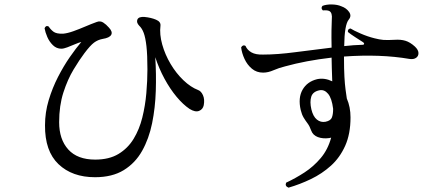

<svg xmlns="http://www.w3.org/2000/svg" viewBox="-20 -813 2040 883"><path d="M417 2Q312 2 249 -58Q186 -118 187 -237Q187 -296 204 -352.5Q221 -409 247 -459.5Q273 -510 301.5 -551Q330 -592 354 -620Q342 -617 324.5 -609.5Q307 -602 290 -595.5Q273 -589 262 -589Q240 -589 223.5 -605Q207 -621 197.5 -643Q188 -665 185 -683Q191 -698 204 -691Q212 -678 225.5 -667.5Q239 -657 270 -658Q291 -660 317.5 -669.5Q344 -679 372 -691Q400 -703 425 -712Q441 -718 454.5 -709.5Q468 -701 481 -686Q499 -667 491.5 -653Q484 -639 452 -634Q430 -630 412.5 -617Q395 -604 368 -568Q346 -539 318.5 -493.5Q291 -448 271.5 -387.5Q252 -327 252 -251Q252 -172 294 -125.5Q336 -79 418 -79Q482 -79 525 -105Q568 -131 594.5 -174.5Q621 -218 634.5 -272.5Q648 -327 653 -384.5Q658 -442 658 -494Q658 -561 653.5 -600.5Q649 -640 641 -661.5Q633 -683 620 -695Q606 -710 612 -723.5Q618 -737 645 -735Q675 -732 697.5 -722.5Q720 -713 718 -695Q713 -655 726 -608.5Q739 -562 764.5 -519Q790 -476 823.5 -444Q857 -412 891 -399Q905 -394 913.5 -375Q922 -356 917 -329Q913 -310 895.5 -303Q878 -296 852 -312Q822 -332 792 -368Q762 -404 736.5 -451Q711 -498 694 -550Q699 -474 696.5 -395.5Q694 -317 679.5 -246Q665 -175 633.5 -119Q602 -63 549 -30.5Q496 2 417 2Z M1307 50Q1289 43 1296 27Q1339 7 1380.5 -20Q1422 -47 1455 -86Q1488 -125 1503 -180Q1497 -178 1494 -178Q1465 -174 1442 -182.5Q1419 -191 1411 -213Q1404 -233 1394.5 -245.5Q1385 -258 1376.5 -272Q1368 -286 1363 -307Q1350 -363 1371.5 -400.5Q1393 -438 1439 -449Q1473 -456 1508 -439Q1507 -471 1506 -499.5Q1505 -528 1505 -546V-548Q1445 -541 1392 -531Q1339 -521 1292 -508Q1263 -501 1238 -490Q1213 -479 1190 -479Q1160 -479 1138.5 -497Q1117 -515 1104.5 -542Q1092 -569 1089 -595Q1097 -609 1109 -602Q1117 -583 1136.5 -572Q1156 -561 1190 -562Q1255 -562 1338 -573Q1421 -584 1505 -594Q1504 -644 1504.5 -673.5Q1505 -703 1506 -724Q1509 -754 1495 -762Q1490 -765 1480.5 -765.5Q1471 -766 1465 -765Q1454 -775 1463 -786Q1481 -793 1506.5 -792.5Q1532 -792 1550 -784Q1573 -776 1585.5 -758Q1598 -740 1584 -723Q1564 -699 1563 -601Q1607 -606 1647 -607Q1654 -607 1654.5 -611.5Q1655 -616 1648 -620Q1634 -629 1613 -642.5Q1592 -656 1580 -666Q1578 -680 1592 -682Q1606 -673 1638 -659Q1670 -645 1702 -637Q1725 -631 1743 -629.5Q1761 -628 1795 -630Q1823 -632 1844.5 -625.5Q1866 -619 1888 -599Q1904 -584 1904.5 -569.5Q1905 -555 1893.5 -547Q1882 -539 1863 -542Q1729 -565 1562 -553V-550Q1562 -494 1564 -459.5Q1566 -425 1569 -402.5Q1572 -380 1575 -360Q1592 -321 1592 -273Q1592 -197 1567.5 -142.5Q1543 -88 1502 -51Q1461 -14 1410 10.5Q1359 35 1307 50ZM1477 -253Q1501 -258 1506.5 -273Q1512 -288 1512 -310V-313Q1506 -361 1489 -381.5Q1472 -402 1450 -398Q1419 -392 1411.5 -368.5Q1404 -345 1412 -310Q1420 -277 1437.5 -263Q1455 -249 1477 -253Z"/></svg>

Font: Zen Old Mincho Medium
Style: Regular
Weight: 500
Designer: Yoshimichi Ohira
Foundry: Positype
Version: Version 1.500